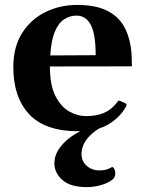

<svg xmlns="http://www.w3.org/2000/svg" viewBox="-20 -515 585 774"><path d="M296.9 14.2Q162.1 14.2 97.9 -54.2Q33.7 -122.6 33.7 -244.6Q33.7 -326.2 69.3 -382.1Q105 -438 163.6 -466.6Q222.2 -495.1 290 -495.1Q361.3 -495.1 406 -474.6Q450.7 -454.1 474.6 -417Q498.5 -379.9 506.8 -328.1Q509.8 -310.5 510.7 -289.3Q511.7 -268.1 511.7 -247.6L181.2 -247.1Q181.2 -171.4 203.6 -127.7Q226.1 -84 259.5 -65.4Q293 -46.9 326.7 -46.9Q368.7 -46.9 399.4 -60.1Q430.2 -73.2 451.2 -101.6Q453.6 -104 455.8 -106.9Q458 -109.9 462.9 -108.9L485.4 -98.6Q490.2 -96.7 490.2 -92.8Q490.2 -90.8 489.5 -88.6Q488.8 -86.4 487.3 -84.5Q463.4 -41 416.5 -13.4Q369.6 14.2 296.9 14.2ZM182.6 -291.5 365.7 -292.5Q365.7 -377.4 345.9 -414.8Q326.2 -452.1 288.6 -452.1Q261.7 -452.1 239 -437.5Q216.3 -422.9 201.4 -387.9Q186.5 -353 182.6 -291.5ZM403.8 -29.3 415.5 -17.1Q308.6 34.7 308.6 106Q308.6 134.8 329.6 153.3Q350.6 171.9 379.9 171.9Q393.6 171.9 403.8 169.9Q414.1 168 431.2 158.7Q435.1 156.7 439.9 164.6Q444.8 172.4 444.8 184.1Q444.8 200.2 432.6 209.5Q416 222.7 387.7 231Q359.4 239.3 330.1 239.3Q263.7 239.3 231.4 210.4Q199.2 181.6 199.2 143.6Q199.2 109.9 222.2 78.9Q245.1 47.9 285.6 23.9Q326.2 0 377.9 -11.2Z"/></svg>

Font: Gelasio SemiBold
Style: Regular
Weight: 600
Designer: Eben Sorkin
Foundry: Eben Sorkin
Version: Version 1.008